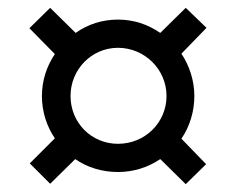

<svg xmlns="http://www.w3.org/2000/svg" viewBox="-20 -598 604 490"><path d="M87 -353C87 -313 99 -276 120 -245L56 -181L108 -129L172 -192C202 -171 240 -159 281 -159C321 -159 358 -171 389 -192L454 -128L506 -179L443 -244C464 -275 476 -313 476 -353C476 -393 463 -431 443 -461L507 -527L454 -578L389 -514C357 -536 321 -548 281 -548C241 -548 204 -536 173 -514L108 -578L55 -526L120 -460C99 -429 87 -392 87 -353ZM160 -353C160 -421 214 -476 281 -476C349 -476 405 -421 405 -353C405 -286 351 -231 281 -231C213 -231 160 -285 160 -353Z"/></svg>

Font: Noto Sans SemiCondensed Medium
Style: Regular
Weight: 500
Width: 4
Designer: Monotype Design Team
Foundry: Monotype Imaging Inc.
Version: Version 2.013